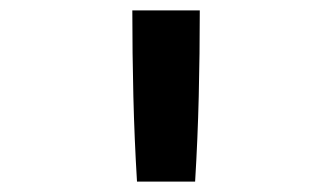

<svg xmlns="http://www.w3.org/2000/svg" viewBox="-20 -792 640 370"><path d="M244 -442Q239 -524 237 -606.5Q235 -689 235 -772H365Q365 -689 363 -606.5Q361 -524 356 -442Z"/></svg>

Font: Iosevka SS04 Extended
Style: Bold
Weight: 700
Width: 7
Monospace: yes
Designer: Belleve Invis
Foundry: Belleve Invis
Version: Version 19.0.0; ttfautohint (v1.8.4)